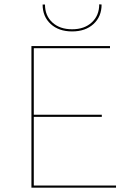

<svg xmlns="http://www.w3.org/2000/svg" viewBox="-20 -872 619 892"><path d="M519 -10V0H126V-658H491V-648H137V-339H453V-329H137V-10ZM452 -851 441 -852Q441 -800 406.5 -768Q372 -736 315 -736Q258 -736 223.5 -767.5Q189 -799 189 -851H178Q178 -795 215.5 -760.5Q253 -726 315 -726Q377 -726 414.5 -760.5Q452 -795 452 -851Z"/></svg>

Font: Ysabeau Hairline
Style: Regular
Weight: 100
Designer: Christian Thalmann (Catharsis Fonts)
Version: Version 0.003